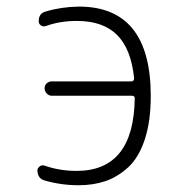

<svg xmlns="http://www.w3.org/2000/svg" viewBox="-20 -547 540 574"><path d="M112.3 -7.8Q92.8 -13.7 91.8 -37.1Q91.8 -44.9 99.1 -49.8Q106.4 -54.7 113.3 -51.8Q158.2 -36.1 209 -36.1Q379.9 -36.1 382.8 -252.9Q382.8 -260.7 375 -260.7H134.8Q126 -260.7 119.6 -267.6Q113.3 -274.4 113.3 -283.2Q113.3 -292 119.6 -297.9Q126 -303.7 134.8 -303.7H373Q380.9 -303.7 380.9 -313.5Q372.1 -400.4 330.1 -442.4Q288.1 -484.4 210 -484.4Q158.2 -484.4 116.2 -468.8Q108.4 -466.8 102.1 -471.2Q95.7 -475.6 95.7 -483.4Q95.7 -507.8 117.2 -512.7Q162.1 -526.4 215.8 -527.3Q430.7 -527.3 430.7 -259.8Q430.7 -183.6 412.6 -129.4Q394.5 -75.2 362.8 -46.4Q331.1 -17.6 294.9 -5.4Q258.8 6.8 214.8 6.8Q162.1 6.8 112.3 -7.8Z"/></svg>

Font: Rounded-X Mgen+ 2m light
Style: Regular
Weight: 200
Designer: [Source Han Sans]
Ryoko NISHIZUKA  (kana & ideographs); Paul D. Hunt (Latin, Greek & Cyrillic); Wenlong ZHANG  (bopomofo
Version: Version 1.059.20150602